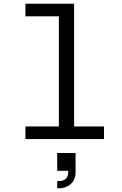

<svg xmlns="http://www.w3.org/2000/svg" viewBox="-20 -749 658 1034"><path d="M379 -729V-68H540V0H117V-68H297V-661H117V-729ZM288 171V75H387V180Q387 219 361 242Q335 265 297 265H288V226H299Q321 226 334 214Q347 202 347 182V171Z"/></svg>

Font: Fragment Mono
Style: Regular
Weight: 400
Monospace: yes
Designer: Wei Huang based on Nimbus Sans by URW Studio, based on Helvetica by Max Miedinger.
Foundry: Wei Huang
Version: Version 1.021; ttfautohint (v1.8.4.7-5d5b)